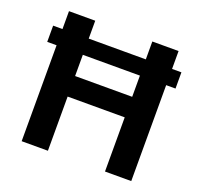

<svg xmlns="http://www.w3.org/2000/svg" viewBox="-125 -861 1043 1000"><g transform="rotate(20 396.5 -360.5)"><path d="M41 -621.6H92.8V-720.7H238.3V-621.6H554.7V-720.7H700.2V-621.6H752V-531.7H700.2V0H554.7V-300.3H238.3V0H92.8V-531.7H41ZM238.3 -414.1H554.7V-531.7H238.3Z"/></g></svg>

Font: Monda
Style: Bold
Weight: 700
Designer: Vernon Adams
Foundry: Vernon Adams
Version: Version 2.100; ttfautohint (v1.8.3)